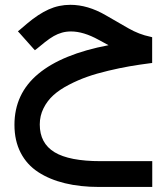

<svg xmlns="http://www.w3.org/2000/svg" viewBox="-20 -425 682 785"><path d="M423.8 -240.2 383.3 -262.2Q321.3 -296.4 270.5 -296.4Q250.5 -296.4 233.2 -291.5Q215.8 -286.6 200 -277.6Q184.1 -268.6 164.1 -252.9L129.9 -225.1L122.6 -219.7L116.2 -226.6L60.1 -289.6L53.2 -296.9L61 -303.2L90.8 -328.6Q137.2 -367.7 179 -386.5Q220.7 -405.3 267.6 -405.3Q338.9 -405.3 412.1 -362.8L504.4 -309.6Q548.8 -284.2 594.2 -274.9L602.1 -272.9V-265.1V-176.3V-167.5L593.8 -166.5Q548.3 -160.6 509 -153.8Q469.7 -147 422.4 -135.7Q375 -124.5 336.9 -111.1Q298.8 -97.7 261.2 -78.1Q223.6 -58.6 198.5 -35.9Q173.3 -13.2 158 17.6Q142.6 48.3 142.6 84Q142.6 160.6 202.9 197.3Q263.2 233.9 391.6 233.9H592.8H602.5V243.7V329.6V339.4H592.8H385.7Q308.1 339.4 245.6 324.2Q183.1 309.1 136.5 278.8Q89.8 248.5 64.5 199.5Q39.1 150.4 39.1 85.4Q39.1 -42 136.5 -123Q233.9 -204.1 423.8 -240.2Z"/></svg>

Font: Shabnam Medium FD
Style: Medium-FD
Weight: 500
Foundry: DejaVu fonts team - Redesigned by Saber Rastikerdar - Based on Vazir font
Version: Version 5.0.0